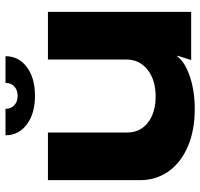

<svg xmlns="http://www.w3.org/2000/svg" viewBox="-35 -679 727 697"><g transform="rotate(-90 328.5 -330.5)"><path d="M23 -186V-520H196V-232Q196 -185 232 -157Q268 -129 327 -129Q387 -129 424 -158.5Q461 -188 461 -236V-520H634V0H459L475 -50H472Q451 -22 398.5 -4.5Q346 13 281 13Q204 13 145.5 -12Q87 -37 55 -82Q23 -127 23 -186ZM329 -567Q265 -567 225.5 -596.5Q186 -626 186 -674H282Q282 -654 295 -642Q308 -630 329 -630Q350 -630 363 -642Q376 -654 376 -674H473Q473 -626 433.5 -596.5Q394 -567 329 -567Z"/></g></svg>

Font: Non Bureau Extended
Style: Bold
Weight: 700
Width: 7
Designer: Jona Saucedo
Foundry: Non Foundry
Version: Version 1.000; ttfautohint (v1.8.4)